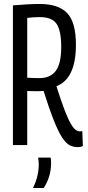

<svg xmlns="http://www.w3.org/2000/svg" viewBox="-20 -730 442 966"><path d="M370 10Q349 10 331 1Q313 -8 294 -36Q275 -64 252 -121Q229 -178 199 -273Q184 -271 169 -271Q156 -271 142.5 -271.5Q129 -272 117 -272V0H45V-703Q82 -706 114.5 -708Q147 -710 180 -710Q274 -710 318 -664Q362 -618 362 -505Q362 -334 264 -296Q288 -220 305.5 -175Q323 -130 336.5 -107Q350 -84 361 -76.5Q372 -69 383 -69Q388 -69 394 -70L397 5Q392 7 386 8.5Q380 10 370 10ZM178 -337Q234 -337 261 -374Q288 -411 288 -494Q288 -575 265 -609.5Q242 -644 180 -644Q164 -644 150 -643Q136 -642 117 -640V-339Q133 -338 147.5 -337.5Q162 -337 178 -337ZM146 216Q162 183 168.5 153.5Q175 124 175 96Q175 87 174 78.5Q173 70 172 63H235Q236 69 236.5 76Q237 83 237 90Q237 126 227.5 157Q218 188 200 216Z"/></svg>

Font: Georama Condensed
Style: Regular
Weight: 400
Width: 3
Designer: Jean-Baptiste Levee
Foundry: Production Type
Version: Version 1.000